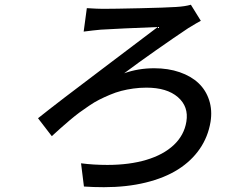

<svg xmlns="http://www.w3.org/2000/svg" viewBox="-20 -740 996 802"><path d="M342.7 -706Q387.8 -703.1 410.5 -703.1Q454.9 -703.1 564.1 -705.6Q673.3 -708.1 715.6 -710.9Q752.8 -713.1 777.3 -720.2L818.9 -653.1Q806.1 -646.7 767 -622.9Q708.8 -584.2 632.3 -530.5Q555.8 -476.9 498.6 -433.9Q557.2 -454.9 624.3 -454.9Q682.9 -454.9 730.6 -438.4Q778.4 -421.9 809.3 -392.6Q840.2 -363.3 853.7 -321.4Q867.2 -279.5 859.4 -230.8Q849.1 -168.7 814.5 -118.3Q779.8 -67.8 723.7 -32.3Q667.6 3.2 588.8 22.5Q509.9 41.9 414.1 41.9Q369 41.9 330.6 39.1L318.5 -57.9Q370.4 -51.1 428.6 -51.1Q520.6 -51.1 591.4 -72.3Q662.3 -93.4 705.8 -134.2Q749.3 -175.1 758.5 -231.9Q768.8 -294.7 723 -334.3Q677.2 -373.9 591.6 -373.9Q563.9 -373.9 537.1 -370.2Q510.3 -366.5 486.9 -360.4Q463.4 -354.4 438.7 -343.9Q414.1 -333.5 394.4 -323.5Q374.6 -313.6 351.6 -297.9Q328.5 -282.3 311.4 -269.7Q294.4 -257.1 271.8 -238.1Q249.3 -219.1 234 -205.4Q218.8 -191.8 196.4 -171.2L138.8 -246.1Q222.3 -312.9 417.8 -460Q613.3 -607.2 638.8 -627.1Q483.7 -621.1 400.9 -616.1Q370 -613.3 329.5 -608Z"/></svg>

Font: Karasuma Gothic
Style: Medium Italic
Weight: 500
Italic angle: 9.39998°
Designer: Rasmus Andersson / Ryoko Nishizuka
Foundry: Genbu
Version: Version 1.00